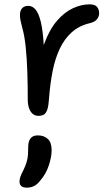

<svg xmlns="http://www.w3.org/2000/svg" viewBox="-20 -522 514 885"><path d="M157 12Q142 12 131 3Q120 -6 114 -23Q108 -40 108 -61Q108 -126 106 -189Q104 -252 98.5 -305Q93 -358 83 -392Q77 -415 74.5 -428Q72 -441 72 -454Q72 -472 81.5 -483.5Q91 -495 111 -495Q129 -495 143.5 -478.5Q158 -462 168 -421.5Q178 -381 182 -309Q186 -237 184 -127L152 -156Q159 -253 183.5 -319.5Q208 -386 242.5 -426Q277 -466 316 -484Q355 -502 393 -502Q418 -502 427.5 -490Q437 -478 437 -461Q437 -447 428 -434.5Q419 -422 397 -416Q345 -404 311 -373.5Q277 -343 255.5 -297.5Q234 -252 222.5 -194Q211 -136 206 -68Q204 -36 198.5 -18.5Q193 -1 183 5.5Q173 12 157 12ZM104 343Q70 343 70 315Q70 305 73.5 294Q77 283 89 260Q98 241 103 224Q108 207 109 190.5Q110 174 110 156Q110 129 121 115.5Q132 102 154 102Q183 102 200.5 118.5Q218 135 218 170Q218 201 205 240.5Q192 280 165 311Q151 329 136 336Q121 343 104 343Z"/></svg>

Font: Shantell Sans
Style: Regular
Weight: 400
Designer: Stephen Nixon, Anya Danilova, Shantell Martin
Foundry: Arrow Type
Version: Version 1.008;[ac192a2d6]